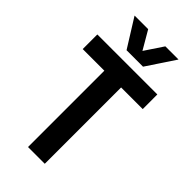

<svg xmlns="http://www.w3.org/2000/svg" viewBox="-259 -889 948 948"><g transform="rotate(45 214.5 -415.5)"><path d="M162 -682 69 -831H164L220 -735L284 -831H376L277 -682ZM273 0H156V-533H5V-635H424V-533H273Z"/></g></svg>

Font: Gemunu Libre
Style: Bold
Weight: 700
Designer: Puspanada Ekanayake, Sola Matas, Pathum Egodawatta, Kosala Senevirathne
Foundry: mooniak
Version: Version 1.100